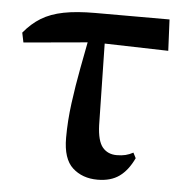

<svg xmlns="http://www.w3.org/2000/svg" viewBox="-45 -583 618 643"><g transform="rotate(5 264.0 -261.0)"><path d="M18.6 -419.9 11.9 -452.5Q38.1 -484.3 69.1 -503.2Q100.2 -522.2 143.8 -530.8Q187.3 -539.4 249.8 -539.4H499.4L504.3 -434.4L253.7 -441ZM305.7 16.2Q254.6 16.2 221.7 -13.8Q188.8 -43.7 188.8 -114.6Q188.8 -171.5 196.8 -231.4Q204.8 -291.4 215.9 -350Q226.9 -408.6 236.8 -459.8H289.7L295.4 -165.9Q297.4 -113.3 314.8 -92.3Q332.3 -71.3 362.5 -71.3Q378.8 -71.3 391.9 -74.4Q405 -77.6 417.8 -84.6L427 -66.6Q407.4 -24.9 378.7 -4.3Q350.1 16.2 305.7 16.2Z"/></g></svg>

Font: Noto Serif KR
Style: Regular
Weight: 200
Designer: Ryoko NISHIZUKA 西塚涼子 (kana & ideographs); Frank Grießhammer (Latin, Greek & Cyrillic); Wenlong ZHANG 张文龙 (bopomofo); San
Foundry: Adobe
Version: Version 2.001;hotconv 1.1.0;makeotfexe 2.6.0